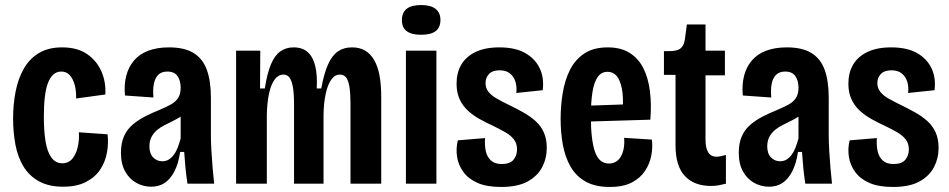

<svg xmlns="http://www.w3.org/2000/svg" viewBox="-20 -729 3768 762"><path d="M231 12Q174 12 135.5 -9Q97 -30 74 -67Q51 -104 41.5 -153.5Q32 -203 32 -259Q32 -315 42 -366Q52 -417 74.5 -456.5Q97 -496 134.5 -518.5Q172 -541 226 -541Q287 -541 325.5 -514.5Q364 -488 382.5 -445.5Q401 -403 398 -354L282 -338Q283 -368 276.5 -392Q270 -416 257 -430.5Q244 -445 223 -445Q205 -445 192 -433.5Q179 -422 170.5 -400Q162 -378 158 -344.5Q154 -311 154 -267Q154 -208 161 -166.5Q168 -125 184.5 -103Q201 -81 227 -81Q252 -81 267 -99Q282 -117 288.5 -145.5Q295 -174 293 -204L407 -196Q411 -160 404.5 -123.5Q398 -87 378 -56.5Q358 -26 321.5 -7Q285 12 231 12Z M580 12Q549 12 521.5 -3Q494 -18 477 -48Q460 -78 460 -123Q460 -161 472 -188Q484 -215 505.5 -233.5Q527 -252 554 -266Q581 -280 611 -292Q637 -303 656.5 -313.5Q676 -324 686.5 -339.5Q697 -355 697 -381Q697 -409 684.5 -427Q672 -445 644 -445Q622 -445 609 -433Q596 -421 591 -398Q586 -375 589 -342L476 -350Q472 -393 481 -428Q490 -463 511.5 -488.5Q533 -514 568 -527.5Q603 -541 651 -541Q712 -541 748.5 -518.5Q785 -496 801 -451.5Q817 -407 817 -341V-193Q817 -166 819 -131Q821 -96 824 -61.5Q827 -27 830 0H724Q719 -33 716 -63.5Q713 -94 711 -126H695Q688 -79 672 -48.5Q656 -18 633.5 -3Q611 12 580 12ZM624 -89Q639 -89 650 -96Q661 -103 670 -115Q679 -127 685.5 -144Q692 -161 697 -180V-292L729 -294Q719 -280 703.5 -270Q688 -260 670.5 -251Q653 -242 635.5 -233.5Q618 -225 604 -213.5Q590 -202 581.5 -186Q573 -170 573 -148Q573 -119 588 -104Q603 -89 624 -89Z M917 0V-344V-528H1013L1012 -378H1031Q1040 -437 1055 -473Q1070 -509 1092.5 -525Q1115 -541 1145 -541Q1181 -541 1202 -521.5Q1223 -502 1231.5 -465.5Q1240 -429 1237 -378H1255Q1266 -438 1282 -473.5Q1298 -509 1321 -525Q1344 -541 1377 -541Q1407 -541 1428.5 -528.5Q1450 -516 1464.5 -491.5Q1479 -467 1486 -430.5Q1493 -394 1493 -344V0H1371V-318Q1371 -357 1367 -383Q1363 -409 1354 -421Q1345 -433 1329 -433Q1309 -433 1295 -413.5Q1281 -394 1273 -358.5Q1265 -323 1264 -274V0H1147V-316Q1147 -357 1142.5 -383Q1138 -409 1129 -421Q1120 -433 1105 -433Q1085 -433 1070.5 -414Q1056 -395 1048 -359Q1040 -323 1039 -273V0Z M1591 0V-528H1712V0ZM1651 -591Q1613 -591 1594 -605.5Q1575 -620 1575 -649Q1575 -679 1594 -694Q1613 -709 1651 -709Q1690 -709 1709 -693.5Q1728 -678 1728 -650Q1728 -620 1709 -605.5Q1690 -591 1651 -591Z M1969 13Q1912 13 1875.5 -3Q1839 -19 1819 -46.5Q1799 -74 1794 -106.5Q1789 -139 1797 -172L1905 -181Q1903 -153 1908 -129.5Q1913 -106 1928.5 -92Q1944 -78 1971 -78Q2004 -78 2018 -95Q2032 -112 2032 -136Q2032 -159 2020 -175Q2008 -191 1986.5 -203.5Q1965 -216 1936 -230Q1910 -242 1884.5 -256Q1859 -270 1838 -289Q1817 -308 1804.5 -334.5Q1792 -361 1792 -397Q1792 -440 1810.5 -472Q1829 -504 1867 -522.5Q1905 -541 1962 -541Q2024 -541 2063.5 -519Q2103 -497 2121.5 -459Q2140 -421 2134 -371L2029 -360Q2032 -383 2026 -403.5Q2020 -424 2004.5 -437Q1989 -450 1963 -450Q1935 -450 1921 -435.5Q1907 -421 1907 -399Q1907 -380 1918 -365.5Q1929 -351 1949.5 -339Q1970 -327 1999 -313Q2030 -298 2057.5 -282.5Q2085 -267 2106 -248Q2127 -229 2138.5 -203Q2150 -177 2150 -142Q2150 -101 2132 -66Q2114 -31 2074.5 -9Q2035 13 1969 13Z M2400 13Q2342 13 2304 -8.5Q2266 -30 2244.5 -67.5Q2223 -105 2214 -153.5Q2205 -202 2205 -257Q2205 -310 2213.5 -361Q2222 -412 2242.5 -452.5Q2263 -493 2299.5 -517Q2336 -541 2392 -541Q2444 -541 2479 -519Q2514 -497 2533.5 -458Q2553 -419 2559.5 -366.5Q2566 -314 2561 -254L2296 -246V-309L2469 -315L2451 -287Q2455 -343 2448 -377.5Q2441 -412 2427 -428Q2413 -444 2391 -444Q2367 -444 2352.5 -424Q2338 -404 2331.5 -364.5Q2325 -325 2325 -266Q2325 -175 2341 -127.5Q2357 -80 2397 -80Q2411 -80 2423 -86.5Q2435 -93 2443 -106Q2451 -119 2455 -138Q2459 -157 2457 -182L2567 -175Q2571 -146 2565 -113Q2559 -80 2540.5 -51.5Q2522 -23 2488 -5Q2454 13 2400 13Z M2802 9Q2735 9 2698 -30.5Q2661 -70 2661 -152V-432H2615V-526H2636Q2667 -526 2680.5 -536.5Q2694 -547 2698 -572L2706 -632H2780V-528H2857V-430H2780V-174Q2780 -141 2791 -124Q2802 -107 2824 -107Q2831 -107 2840 -109Q2849 -111 2861 -114V0Q2845 4 2831.5 6.5Q2818 9 2802 9Z M3032 12Q3001 12 2973.5 -3Q2946 -18 2929 -48Q2912 -78 2912 -123Q2912 -161 2924 -188Q2936 -215 2957.5 -233.5Q2979 -252 3006 -266Q3033 -280 3063 -292Q3089 -303 3108.5 -313.5Q3128 -324 3138.5 -339.5Q3149 -355 3149 -381Q3149 -409 3136.5 -427Q3124 -445 3096 -445Q3074 -445 3061 -433Q3048 -421 3043 -398Q3038 -375 3041 -342L2928 -350Q2924 -393 2933 -428Q2942 -463 2963.5 -488.5Q2985 -514 3020 -527.5Q3055 -541 3103 -541Q3164 -541 3200.5 -518.5Q3237 -496 3253 -451.5Q3269 -407 3269 -341V-193Q3269 -166 3271 -131Q3273 -96 3276 -61.5Q3279 -27 3282 0H3176Q3171 -33 3168 -63.5Q3165 -94 3163 -126H3147Q3140 -79 3124 -48.5Q3108 -18 3085.5 -3Q3063 12 3032 12ZM3076 -89Q3091 -89 3102 -96Q3113 -103 3122 -115Q3131 -127 3137.5 -144Q3144 -161 3149 -180V-292L3181 -294Q3171 -280 3155.5 -270Q3140 -260 3122.5 -251Q3105 -242 3087.5 -233.5Q3070 -225 3056 -213.5Q3042 -202 3033.5 -186Q3025 -170 3025 -148Q3025 -119 3040 -104Q3055 -89 3076 -89Z M3524 13Q3467 13 3430.5 -3Q3394 -19 3374 -46.5Q3354 -74 3349 -106.5Q3344 -139 3352 -172L3460 -181Q3458 -153 3463 -129.5Q3468 -106 3483.5 -92Q3499 -78 3526 -78Q3559 -78 3573 -95Q3587 -112 3587 -136Q3587 -159 3575 -175Q3563 -191 3541.5 -203.5Q3520 -216 3491 -230Q3465 -242 3439.5 -256Q3414 -270 3393 -289Q3372 -308 3359.5 -334.5Q3347 -361 3347 -397Q3347 -440 3365.5 -472Q3384 -504 3422 -522.5Q3460 -541 3517 -541Q3579 -541 3618.5 -519Q3658 -497 3676.5 -459Q3695 -421 3689 -371L3584 -360Q3587 -383 3581 -403.5Q3575 -424 3559.5 -437Q3544 -450 3518 -450Q3490 -450 3476 -435.5Q3462 -421 3462 -399Q3462 -380 3473 -365.5Q3484 -351 3504.5 -339Q3525 -327 3554 -313Q3585 -298 3612.5 -282.5Q3640 -267 3661 -248Q3682 -229 3693.5 -203Q3705 -177 3705 -142Q3705 -101 3687 -66Q3669 -31 3629.5 -9Q3590 13 3524 13Z"/></svg>

Font: Bricolage Grotesque 24pt Condensed SemiBold
Style: Regular
Weight: 600
Width: 3
Designer: Mathieu Triay
Foundry: Atelier Triay
Version: Version 1.001;gftools[0.9.33.dev8+g029e19f]